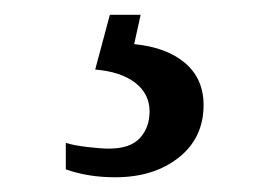

<svg xmlns="http://www.w3.org/2000/svg" viewBox="-20 -29 373 262"><path d="M257.8 114.3Q257.8 159.2 223.9 186Q189.9 212.9 137.2 212.9Q100.1 212.9 69.8 202.1V166Q80.6 169.4 99.1 171.6Q117.7 173.8 128.4 173.8Q157.7 173.8 170.9 159.4Q184.1 145 184.1 123Q184.1 99.1 164.6 84Q145 68.8 109.9 65.9L129.9 -8.8H171.9L163.1 31.2Q207.5 35.6 232.7 57.1Q257.8 78.6 257.8 114.3Z"/></svg>

Font: Times New Roman
Style: Regular
Weight: 400
Designer: Steve Matteson
Foundry: Ascender Corporation
Version: Version 2.00.3